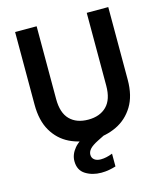

<svg xmlns="http://www.w3.org/2000/svg" viewBox="-131 -797 942 1103"><g transform="rotate(-15 340.5 -245.5)"><path d="M338 12Q261 12 199 -18.5Q137 -49 100.5 -111Q64 -173 64 -268V-700H192V-267Q192 -185 231.5 -145Q271 -105 341 -105Q410 -105 450 -145Q490 -185 490 -267V-700H618V-268Q618 -173 580 -111Q542 -49 478.5 -18.5Q415 12 338 12ZM334 209Q281 209 241 184Q201 159 201 105Q201 65 231 29Q261 -7 341 -41L387 -61L416 -1L364 25Q328 43 313.5 59Q299 75 299 93Q299 112 313 123Q327 134 351 134Q383 134 421 119V195Q402 201 380 205Q358 209 334 209Z"/></g></svg>

Font: DeepMind Sans
Style: Bold
Weight: 700
Designer: Jonny Pinhorn / Modifications: Colophon Foundry
Foundry: Colophon Foundry
Version: Version 1.002; ttfautohint (v1.8.2)